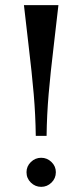

<svg xmlns="http://www.w3.org/2000/svg" viewBox="-20 -721 320 746"><path d="M119 -193Q118 -274 111 -355.5Q104 -437 91 -545Q78 -653 73 -701H207Q202 -653 189 -545Q176 -437 169 -355.5Q162 -274 161 -193ZM83 -52Q83 -75 100 -91.5Q117 -108 140 -108Q163 -108 180 -91.5Q197 -75 197 -52Q197 -28 180 -11.5Q163 5 140 5Q117 5 100 -11.5Q83 -28 83 -52Z"/></svg>

Font: Coconat
Style: Regular
Weight: 400
Designer: Sara Lavazza
Foundry: Collletttivo
Version: Version 1.000;Glyphs 3.2 (3217)